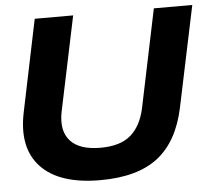

<svg xmlns="http://www.w3.org/2000/svg" viewBox="-52 -786 938 851"><g transform="rotate(-5 417.0 -360.0)"><path d="M361 9Q180 9 98 -77Q16 -163 48 -319L133 -729H304L216 -309Q199 -225 239.5 -179.5Q280 -134 374 -134Q462 -134 508.5 -174Q555 -214 572 -292L663 -729H834L740 -281Q709 -133 618 -62Q527 9 361 9Z"/></g></svg>

Font: Mona Sans Expanded
Style: Bold Italic
Weight: 700
Width: 7
Italic angle: -11.7°
Designer: Deni Anggara
Foundry: GitHub
Version: Version 1.001;gftools[0.9.33]